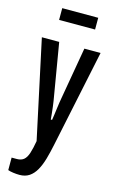

<svg xmlns="http://www.w3.org/2000/svg" viewBox="-134 -751 594 995"><g transform="rotate(15 162.5 -254.0)"><path d="M79 192Q63 192 45 189.5Q27 187 17 183V116H45Q68 116 82 104.5Q96 93 104.5 67Q113 41 120 0L7 -527H100L151 -224Q153 -213 155 -195.5Q157 -178 159 -160Q161 -142 162 -127H169Q171 -140 173.5 -157Q176 -174 178 -191Q180 -208 182.5 -223.5Q185 -239 187 -250L235 -527H322L213 -7Q204 37 193.5 73.5Q183 110 168 136.5Q153 163 131.5 177.5Q110 192 79 192ZM70 -637V-700H263V-637Z"/></g></svg>

Font: Archivo ExtraCondensed Medium
Style: Regular
Weight: 500
Width: 2
Designer: Hector Gatti
Foundry: Omnibus-Type
Version: Version 2.001